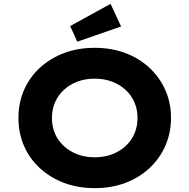

<svg xmlns="http://www.w3.org/2000/svg" viewBox="-20 -963 980 993"><path d="M470.5 10Q383.3 10 311.6 -17Q239.9 -44 186.3 -93.3Q132.7 -142.6 104.1 -208.6Q75.4 -274.7 75.4 -352.9Q75.4 -431 104.1 -497.1Q132.7 -563.2 186.3 -612.5Q239.9 -661.7 311.6 -688.7Q383.3 -715.7 469.9 -715.7Q556.1 -715.7 628 -688.7Q700 -661.7 753.1 -612.2Q806.2 -562.7 835.3 -496.7Q864.4 -430.6 864.4 -353.4Q864.4 -275.7 835.3 -209.4Q806.2 -143 753.1 -93.5Q700 -44 628 -17Q556.1 10 470.5 10ZM469.9 -149.5Q518.2 -149.5 558.6 -164.5Q599.1 -179.5 629.1 -207.1Q659.2 -234.7 675.2 -271.8Q691.3 -308.8 691.3 -352.9Q691.3 -397 675.2 -434Q659.2 -471 629.1 -498.6Q599.1 -526.2 558.6 -541.2Q518.2 -556.2 469.9 -556.2Q421.7 -556.2 381.2 -541.2Q340.8 -526.2 310.5 -498.3Q280.2 -470.4 264.4 -433.4Q248.6 -396.4 248.6 -352.9Q248.6 -308.8 264.4 -272Q280.2 -235.3 310.5 -207.4Q340.8 -179.5 381.2 -164.5Q421.7 -149.5 469.9 -149.5ZM379.6 -747.5 342.9 -828.2 551.8 -943 606.2 -826Z"/></svg>

Font: Lexend Exa
Style: Regular
Weight: 400
Designer: Bonnie Shaver-Troup, Thomas Jockin
Foundry: Lexend
Version: Version 1.007